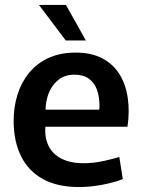

<svg xmlns="http://www.w3.org/2000/svg" viewBox="-20 -743 573 774"><path d="M298 11Q211 11 152.5 -21.5Q94 -54 64.5 -114Q35 -174 35 -256Q35 -312 50.5 -361.5Q66 -411 97.5 -449.5Q129 -488 176 -509.5Q223 -531 285 -531Q348 -531 392 -508Q436 -485 461.5 -444Q487 -403 495 -348.5Q503 -294 494 -232H104L172 -282Q155 -219 168 -175Q181 -131 219.5 -108Q258 -85 316 -85Q356 -85 395 -93.5Q434 -102 461 -110L475 -21Q439 -7 391.5 2Q344 11 298 11ZM105 -301H380Q381 -306 381 -310Q381 -314 381 -316Q381 -353 371 -381Q361 -409 338.5 -425.5Q316 -442 280 -442Q238 -442 210.5 -417Q183 -392 171.5 -353Q160 -314 165 -270ZM245 -580 137 -723H246L326 -580Z"/></svg>

Font: Murecho Thin Medium
Style: Regular
Weight: 500
Version: Version 1.010